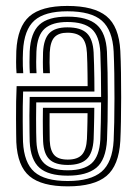

<svg xmlns="http://www.w3.org/2000/svg" viewBox="-20 -629 474 657"><path d="M210.5 -608.7Q301.6 -608.7 344.4 -573.5Q387.2 -538.3 391.7 -455.1Q393.4 -421.4 394 -379.7Q394.7 -338 394.6 -294.9Q394.6 -251.7 393.8 -213Q393.1 -174.2 391.7 -146.5Q386.8 -62.4 344.3 -26.8Q301.7 8.7 211.8 8.7Q122.8 8.7 81.3 -25.9Q39.7 -60.5 35.8 -142.7Q35.6 -150.4 35.3 -172.1Q35 -193.9 34.9 -222.8Q34.7 -251.7 35.2 -281.4Q35.7 -311 36.9 -334.3H279.9Q279.8 -356.7 279.5 -376.1Q279.2 -395.5 278.8 -413.3Q278.3 -431 277.5 -447.9Q275.6 -485 260.1 -501Q244.5 -517.1 210.5 -517.1Q181.1 -517.1 166.6 -501.9Q152.1 -486.8 150.2 -449.5Q149.5 -434.4 149.6 -415.1Q149.7 -395.9 150.7 -378.6H127.8Q126.7 -396.8 126.7 -416.7Q126.7 -436.6 127.3 -450.4Q129.6 -495.9 149 -515.7Q168.5 -535.4 210.5 -535.4Q256.4 -535.4 277.2 -515.3Q298 -495.2 300.4 -449.1Q301.4 -429 301.9 -406.7Q302.5 -384.5 302.8 -361.5Q303.1 -338.5 303.1 -315.7H59.1Q58.2 -291.3 57.9 -264.3Q57.6 -237.4 57.8 -212.7Q57.9 -187.9 58.2 -169.6Q58.5 -151.2 58.7 -143.8Q62.2 -71.9 97.7 -40.7Q133.2 -9.6 211.8 -9.6Q289.9 -9.6 327.3 -41.3Q364.7 -73 368.9 -148.2Q370.2 -173.1 370.9 -211Q371.7 -248.8 371.7 -292.2Q371.8 -335.5 371.1 -377.6Q370.4 -419.7 368.9 -452.8Q365.1 -525.8 328.7 -558.1Q292.3 -590.4 210.5 -590.4Q133.2 -590.4 97.7 -558.8Q62.3 -527.2 58.7 -453.7Q58.2 -443.3 58 -430.2Q57.8 -417 58.2 -403.5Q58.5 -390 59.5 -378.6H36.6Q35.1 -395.4 35.1 -416.8Q35.1 -438.1 35.8 -454.6Q39.9 -537.3 80.5 -573Q121.1 -608.7 210.5 -608.7ZM210.5 -572.1Q280 -572.1 311.4 -543.9Q342.9 -515.8 346 -451.9Q347.4 -421.2 348.1 -380.4Q348.8 -339.6 348.8 -296.5Q348.8 -253.4 348.1 -214.9Q347.4 -176.5 346.2 -150.2Q342.3 -81.8 309.5 -54.8Q276.6 -27.9 211.8 -27.9Q145.6 -27.9 115.2 -54.8Q84.7 -81.7 81.6 -144.3Q81.4 -153.2 81 -177.6Q80.5 -202 80.6 -233.9Q80.8 -265.8 81.6 -297.2H326Q326 -339.8 325.3 -380Q324.6 -420.2 323.3 -449.9Q320.2 -506.2 293.8 -529.9Q267.3 -553.7 210.5 -553.7Q159.2 -553.7 133.3 -531.3Q107.3 -508.9 104.6 -452.4Q103.8 -437 103.8 -417Q103.8 -397 105 -378.6H82.1Q80.9 -396.6 80.9 -416.6Q80.9 -436.6 81.6 -453Q84.8 -516.6 114.7 -544.4Q144.6 -572.1 210.5 -572.1ZM325.9 -278.7H104Q103.6 -251.4 103.5 -224.2Q103.4 -197 103.8 -175.9Q104.2 -154.7 104.6 -145.2Q107 -92.5 132 -69.4Q157 -46.3 211.8 -46.3Q267 -46.3 293.6 -70.2Q320.1 -94.1 323.3 -151.5Q324.4 -175.4 325 -209.6Q325.6 -243.7 325.9 -278.7ZM302.7 -260.2Q302.7 -246.4 302.3 -226.4Q301.9 -206.5 301.4 -186.6Q300.9 -166.8 300.4 -152.7Q297.7 -104.6 276.7 -84.6Q255.6 -64.6 211.8 -64.6Q169 -64.6 149.2 -83.6Q129.5 -102.5 127.5 -145.7Q127.1 -154.9 126.8 -173.2Q126.5 -191.4 126.5 -214.4Q126.6 -237.3 126.9 -260.2ZM279.6 -241.7H149.7Q149.5 -221.4 149.6 -201.9Q149.6 -182.4 149.9 -167.9Q150.1 -153.4 150.2 -147.7Q151.7 -113.9 165.7 -98.4Q179.7 -82.9 211.8 -82.9Q245.5 -82.9 260.5 -99.8Q275.5 -116.6 277.5 -153.6Q278.2 -168.2 278.5 -182.3Q278.9 -196.5 279.2 -211.1Q279.5 -225.8 279.6 -241.7Z"/></svg>

Font: Big Shoulders Inline Text Thin
Style: Regular
Weight: 100
Designer: Patric King
Foundry: XO Type Co
Version: Version 2.002